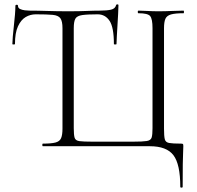

<svg xmlns="http://www.w3.org/2000/svg" viewBox="-20 -674 908 885"><path d="M811 187Q811 83 779.5 41.5Q748 0 671 0H178Q175 0 175 -6Q175 -12 178 -12Q216 -12 235.5 -17Q255 -22 261.5 -37Q268 -52 268 -81V-544Q268 -576 258.5 -589.5Q249 -603 223 -605.5Q197 -608 145 -608Q120 -608 98.5 -595.5Q77 -583 63 -553Q49 -523 49 -471Q49 -469 43 -469Q37 -469 37 -471Q37 -483 39 -506Q41 -529 44 -555.5Q47 -582 49 -606.5Q51 -631 51 -647Q51 -652 57 -652Q63 -652 63 -647Q63 -637 72.5 -632.5Q82 -628 94.5 -626.5Q107 -625 116 -625Q154 -625 199 -623.5Q244 -622 294 -622Q347 -622 379 -623.5Q411 -625 440 -625Q473 -625 492 -629.5Q511 -634 515 -650Q516 -654 521 -654Q526 -654 526 -650Q526 -635 524.5 -610Q523 -585 521.5 -557.5Q520 -530 518.5 -506.5Q517 -483 517 -471Q517 -469 511 -469Q505 -469 505 -471Q505 -548 485 -578Q465 -608 430 -608Q383 -608 359 -604.5Q335 -601 327.5 -588Q320 -575 320 -544V-83Q320 -52 324 -39Q328 -26 346 -23.5Q364 -21 406 -21H593Q638 -21 656.5 -24Q675 -27 679 -40Q683 -53 683 -83V-544Q683 -587 672 -600Q661 -613 618 -613Q615 -613 615 -619Q615 -625 618 -625Q637 -625 660 -623.5Q683 -622 710 -622Q742 -622 772 -623.5Q802 -625 826 -625Q828 -625 828 -619Q828 -613 826 -613Q788 -613 768.5 -607.5Q749 -602 742.5 -587.5Q736 -573 736 -544V-81Q736 -47 739.5 -32.5Q743 -18 759.5 -15Q776 -12 814 -12Q822 -12 823.5 -10Q825 -8 825 0Q825 13 824 30Q823 47 822.5 82.5Q822 118 822 187Q822 191 816.5 191Q811 191 811 187Z"/></svg>

Font: Cormorant Garamond Light
Style: Regular
Weight: 300
Designer: Christian Thalmann (Catharsis Fonts)
Foundry: Catharsis Fonts
Version: Version 4.001